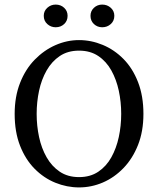

<svg xmlns="http://www.w3.org/2000/svg" viewBox="-20 -805 690 838"><path d="M325 13Q272 13 221.5 -7.5Q171 -28 131 -68.5Q91 -109 67.5 -169Q44 -229 44 -308Q44 -383 67.5 -443Q91 -503 131.5 -544.5Q172 -586 222 -608Q272 -630 325 -630Q378 -630 428.5 -609Q479 -588 519 -547.5Q559 -507 582.5 -446.5Q606 -386 606 -308Q606 -232 582.5 -172.5Q559 -113 519 -71.5Q479 -30 429 -8.5Q379 13 325 13ZM325 -32Q374 -32 409 -55.5Q444 -79 466 -118.5Q488 -158 498.5 -207Q509 -256 509 -308Q509 -360 498.5 -409Q488 -458 466 -497.5Q444 -537 409 -560.5Q374 -584 325 -584Q276 -584 241 -560.5Q206 -537 183.5 -497.5Q161 -458 150.5 -409Q140 -360 140 -308Q140 -256 150.5 -207Q161 -158 183.5 -118.5Q206 -79 241 -55.5Q276 -32 325 -32ZM223 -686Q202 -686 186.5 -700Q171 -714 171 -736Q171 -757 186.5 -771Q202 -785 223 -785Q245 -785 260 -771Q275 -757 275 -736Q275 -714 260 -700Q245 -686 223 -686ZM426 -686Q405 -686 390 -700Q375 -714 375 -736Q375 -757 390 -771Q405 -785 426 -785Q448 -785 463.5 -771Q479 -757 479 -736Q479 -714 463.5 -700Q448 -686 426 -686Z"/></svg>

Font: Lisu Bosa ExtraLight
Style: Regular
Weight: 200
Designer: David Morse, Annie Olsen, Victor Gaultney, Frank Grießhammer (Latin)
Foundry: SIL International
Version: Version 2.000